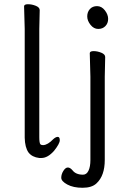

<svg xmlns="http://www.w3.org/2000/svg" viewBox="-20 -727 581 909"><path d="M437 141Q415 162 371 162Q327 162 298.5 146.5Q270 131 270 114.5Q270 98 280 82Q290 66 301 66Q312 66 323 79Q339 100 373 100Q390 100 399 81Q408 62 408 31V-364L405 -475Q405 -485 423 -485Q441 -485 459.5 -477.5Q478 -470 478 -457L476 -364V30Q476 105 437 141ZM166 21Q132 17 115 -5Q98 -29 97 -75V-590L94 -697Q94 -707 112.5 -707Q131 -707 149.5 -699.5Q168 -692 168 -679L166 -590V-78Q166 -51 171 -44Q175 -40 183 -40H185Q206 -41 232 -68Q244 -79 253.5 -79Q263 -79 263 -63Q263 -47 236 -13Q206 21 176 21ZM476.5 -678Q492 -658 492 -637.5Q492 -617 479 -603.5Q466 -590 445 -590Q424 -590 408.5 -609.5Q393 -629 393 -649.5Q393 -670 405.5 -684Q418 -698 439.5 -698Q461 -698 476.5 -678Z"/></svg>

Font: LXGW WenKai TC
Style: Regular
Weight: 400
Designer: LXGW / Fontworks Inc.
Foundry: LXGW / Fontworks Inc.
Version: Version 1.330